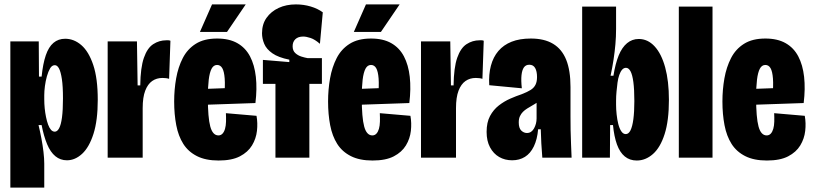

<svg xmlns="http://www.w3.org/2000/svg" viewBox="-20 -716 3696 872"><path d="M27 136V-261V-528H156L157 -368H169Q175 -427 188 -465Q201 -503 223 -521.5Q245 -540 276 -540Q316 -540 349.5 -511Q383 -482 403.5 -421Q424 -360 424 -263Q424 -169 404.5 -108Q385 -47 353 -17.5Q321 12 284 12Q254 12 231.5 -6.5Q209 -25 194 -61Q179 -97 169 -148H155Q162 -119 168 -87.5Q174 -56 177.5 -26Q181 4 181 27V136ZM229 -118Q240 -118 248.5 -133.5Q257 -149 261.5 -182.5Q266 -216 266 -269Q266 -324 261 -357Q256 -390 248 -405Q240 -420 229 -420Q216 -420 207.5 -405.5Q199 -391 193 -369.5Q187 -348 184 -325Q181 -302 181 -284V-265Q181 -245 183 -224.5Q185 -204 189 -184.5Q193 -165 198.5 -150Q204 -135 211.5 -126.5Q219 -118 229 -118Z M469 0V-294V-528H602L605 -328H617Q618 -409 633.5 -453.5Q649 -498 676 -515.5Q703 -533 735 -533Q740 -533 744.5 -533Q749 -533 754 -531L748 -358Q742 -360 734 -361Q726 -362 718 -362Q691 -362 671 -348Q651 -334 639.5 -304Q628 -274 628 -225V0Z M973 13Q914 13 874.5 -7Q835 -27 812.5 -62.5Q790 -98 780.5 -147.5Q771 -197 771 -255Q771 -309 780 -360Q789 -411 810 -452Q831 -493 869 -517Q907 -541 966 -541Q1021 -541 1058 -520Q1095 -499 1115.5 -460Q1136 -421 1142 -367Q1148 -313 1140 -248L878 -239V-311L1013 -316L998 -272Q1003 -327 1000.5 -359.5Q998 -392 989.5 -406.5Q981 -421 966 -421Q950 -421 941 -404Q932 -387 928 -354Q924 -321 924 -273Q924 -182 935 -141.5Q946 -101 972 -101Q983 -101 990.5 -109Q998 -117 1002 -131Q1006 -145 1006.5 -163.5Q1007 -182 1006 -202L1145 -190Q1151 -157 1147 -121.5Q1143 -86 1124.5 -55.5Q1106 -25 1069.5 -6Q1033 13 973 13ZM1011 -571H888L943 -696H1096Z M1231 0V-335H1174V-444L1294 -434V-445Q1244 -455 1217 -474Q1190 -493 1180 -517Q1170 -541 1170 -565Q1170 -606 1190.5 -635Q1211 -664 1245.5 -680Q1280 -696 1324 -696Q1359 -696 1391 -686.5Q1423 -677 1446 -660L1433 -517Q1410 -537 1390.5 -543.5Q1371 -550 1357 -550Q1334 -550 1321.5 -538Q1309 -526 1309 -506Q1309 -486 1321 -475Q1333 -464 1349 -459Q1365 -454 1377 -452H1442V-335H1385V0Z M1672 13Q1613 13 1573.5 -7Q1534 -27 1511.5 -62.5Q1489 -98 1479.5 -147.5Q1470 -197 1470 -255Q1470 -309 1479 -360Q1488 -411 1509 -452Q1530 -493 1568 -517Q1606 -541 1665 -541Q1720 -541 1757 -520Q1794 -499 1814.5 -460Q1835 -421 1841 -367Q1847 -313 1839 -248L1577 -239V-311L1712 -316L1697 -272Q1702 -327 1699.5 -359.5Q1697 -392 1688.5 -406.5Q1680 -421 1665 -421Q1649 -421 1640 -404Q1631 -387 1627 -354Q1623 -321 1623 -273Q1623 -182 1634 -141.5Q1645 -101 1671 -101Q1682 -101 1689.5 -109Q1697 -117 1701 -131Q1705 -145 1705.5 -163.5Q1706 -182 1705 -202L1844 -190Q1850 -157 1846 -121.5Q1842 -86 1823.5 -55.5Q1805 -25 1768.5 -6Q1732 13 1672 13ZM1710 -571H1587L1642 -696H1795Z M1892 0V-294V-528H2025L2028 -328H2040Q2041 -409 2056.5 -453.5Q2072 -498 2099 -515.5Q2126 -533 2158 -533Q2163 -533 2167.5 -533Q2172 -533 2177 -531L2171 -358Q2165 -360 2157 -361Q2149 -362 2141 -362Q2114 -362 2094 -348Q2074 -334 2062.5 -304Q2051 -274 2051 -225V0Z M2306 12Q2273 12 2247 -3Q2221 -18 2205.5 -47Q2190 -76 2190 -117Q2190 -160 2205.5 -189Q2221 -218 2245.5 -237Q2270 -256 2297.5 -268Q2325 -280 2349 -288Q2375 -298 2390 -307.5Q2405 -317 2412 -331Q2419 -345 2419 -366Q2419 -392 2410.5 -407Q2402 -422 2384 -422Q2368 -422 2359.5 -410Q2351 -398 2348.5 -374.5Q2346 -351 2350 -315L2202 -329Q2199 -378 2209.5 -417.5Q2220 -457 2243.5 -484.5Q2267 -512 2303.5 -526.5Q2340 -541 2391 -541Q2452 -541 2492 -517Q2532 -493 2551.5 -444.5Q2571 -396 2571 -321V-188Q2571 -157 2571.5 -125Q2572 -93 2573.5 -61Q2575 -29 2576 0H2443Q2440 -34 2438.5 -65Q2437 -96 2436 -129H2424Q2420 -83 2404.5 -51Q2389 -19 2364 -3.5Q2339 12 2306 12ZM2373 -112Q2384 -112 2392 -117.5Q2400 -123 2405.5 -133Q2411 -143 2414 -154.5Q2417 -166 2417 -178V-264L2442 -272Q2433 -260 2421.5 -252Q2410 -244 2397.5 -237Q2385 -230 2374 -223Q2363 -216 2355 -208Q2347 -200 2341.5 -188.5Q2336 -177 2336 -160Q2336 -134 2347.5 -123Q2359 -112 2373 -112Z M2872 13Q2840 13 2817.5 -5.5Q2795 -24 2782 -60Q2769 -96 2764 -148H2751L2750 0H2624V-254V-686H2778V-584Q2778 -550 2775 -515.5Q2772 -481 2766.5 -445Q2761 -409 2753 -372H2766Q2775 -428 2790 -464.5Q2805 -501 2828 -520Q2851 -539 2881 -539Q2922 -539 2953 -505.5Q2984 -472 3001 -410Q3018 -348 3018 -262Q3018 -168 2998.5 -107Q2979 -46 2945.5 -16.5Q2912 13 2872 13ZM2822 -107Q2835 -107 2843.5 -124Q2852 -141 2856.5 -174.5Q2861 -208 2861 -257Q2861 -310 2856.5 -343.5Q2852 -377 2843.5 -392.5Q2835 -408 2823 -408Q2813 -408 2805.5 -399.5Q2798 -391 2792.5 -375.5Q2787 -360 2784.5 -340.5Q2782 -321 2780 -300Q2778 -279 2778 -259V-240Q2778 -220 2780.5 -196.5Q2783 -173 2788 -153Q2793 -133 2801.5 -120Q2810 -107 2822 -107Z M3063 0V-686H3216V0Z M3463 13Q3404 13 3364.5 -7Q3325 -27 3302.5 -62.5Q3280 -98 3270.5 -147.5Q3261 -197 3261 -255Q3261 -309 3270 -360Q3279 -411 3300 -452Q3321 -493 3359 -517Q3397 -541 3456 -541Q3511 -541 3548 -520Q3585 -499 3605.5 -460Q3626 -421 3632 -367Q3638 -313 3630 -248L3368 -239V-311L3503 -316L3488 -272Q3493 -327 3490.5 -359.5Q3488 -392 3479.5 -406.5Q3471 -421 3456 -421Q3440 -421 3431 -404Q3422 -387 3418 -354Q3414 -321 3414 -273Q3414 -182 3425 -141.5Q3436 -101 3462 -101Q3473 -101 3480.5 -109Q3488 -117 3492 -131Q3496 -145 3496.5 -163.5Q3497 -182 3496 -202L3635 -190Q3641 -157 3637 -121.5Q3633 -86 3614.5 -55.5Q3596 -25 3559.5 -6Q3523 13 3463 13Z"/></svg>

Font: Bricolage Grotesque 72pt Condensed ExtraBold
Style: Regular
Weight: 800
Width: 3
Designer: Mathieu Triay
Foundry: Atelier Triay
Version: Version 1.001;gftools[0.9.33.dev8+g029e19f]